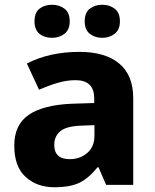

<svg xmlns="http://www.w3.org/2000/svg" viewBox="-20 -777 651 807"><path d="M377 -251V-207Q377 -160 346.5 -134Q316 -108 273 -108Q208 -108 208 -168Q208 -204 233.5 -225.5Q259 -247 324 -249ZM314 -559Q188 -559 93 -510L144 -400Q183 -417 221.5 -428.5Q260 -440 298 -440Q376 -440 376 -363V-344L282 -341Q162 -336 101 -294.5Q40 -253 40 -165Q40 -76 88 -33Q136 10 208 10Q277 10 316 -10Q355 -30 390 -74H394L426 0H540V-364Q540 -461 481 -510Q422 -559 314 -559ZM336 -687Q336 -652 357.5 -635Q379 -618 410 -618Q440 -618 462 -635Q484 -652 484 -687Q484 -724 462 -740.5Q440 -757 410 -757Q379 -757 357.5 -740.5Q336 -724 336 -687ZM125 -687Q125 -652 146 -635Q167 -618 199 -618Q229 -618 251 -635Q273 -652 273 -687Q273 -724 251 -740.5Q229 -757 199 -757Q167 -757 146 -740.5Q125 -724 125 -687Z"/></svg>

Font: Noto Sans UI Extra
Style: Regular
Weight: 800
Designer: Monotype Design Team
Foundry: Monotype Imaging Inc.
Version: Version 1.901